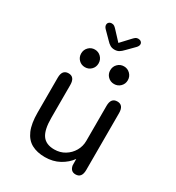

<svg xmlns="http://www.w3.org/2000/svg" viewBox="-203 -982 1026 1118"><g transform="rotate(30 309.5 -423.0)"><path d="M146 -481Q188 -481 188 -427V-205.5Q188 -126 213 -90.5Q238 -55 294 -55Q333.5 -55 364.5 -74Q395.5 -93 413.5 -124Q431.5 -155 431.5 -191.5V-427Q431.5 -481 474 -481Q516 -481 516 -427V-45Q516 9 474 9Q440.5 9 434 -28.5L433.5 -71.5Q408 -35.5 365.5 -12.2Q323 11 269 11Q216.5 11 179.5 -9Q142.5 -29 123 -74Q103.5 -119 103.5 -193.5V-427Q103.5 -481 146 -481ZM209.5 -559Q185 -559 168 -576Q151 -593 151 -618Q151 -643 168 -660.2Q185 -677.5 209.5 -677.5Q234 -677.5 251 -660.2Q268 -643 268 -618Q268 -593 251 -576Q234 -559 209.5 -559ZM405.5 -559Q380.5 -559 363.5 -576Q346.5 -593 346.5 -618Q346.5 -643 363.5 -660.2Q380.5 -677.5 405.5 -677.5Q430 -677.5 447.2 -660.2Q464.5 -643 464.5 -618Q464.5 -593 447.2 -576Q430 -559 405.5 -559ZM411.5 -811.5 364.5 -764Q350 -748.5 337.5 -741Q325 -733.5 307.5 -733.5Q290.5 -733.5 277.8 -741Q265 -748.5 251 -764L204 -811.5Q193 -823 193 -835Q193 -845.5 200.2 -852Q207.5 -858.5 219 -858.5Q230 -858.5 237.2 -853Q244.5 -847.5 253.5 -837.5L308 -779L362 -837Q371 -847 378.5 -852.8Q386 -858.5 396.5 -858.5Q408.5 -858.5 416 -852Q423.5 -845.5 423.5 -836Q423.5 -824 411.5 -811.5Z"/></g></svg>

Font: Sono Monospace
Style: Regular
Weight: 400
Designer: Tyler Finck
Foundry: Tyler Finck
Version: Version 2.112